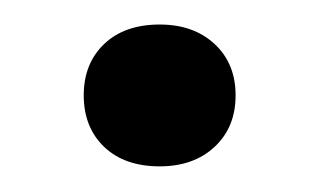

<svg xmlns="http://www.w3.org/2000/svg" viewBox="-20 -123 257 155"><path d="M108.9 11.3Q80.6 11.3 64.1 -4.4Q47.6 -20.2 47.6 -46Q47.6 -71.8 64.1 -87.5Q80.6 -103.2 108.9 -103.2Q136.3 -103.2 153.2 -87.5Q170.2 -71.8 170.2 -46Q170.2 -20.2 153.2 -4.4Q136.3 11.3 108.9 11.3Z"/></svg>

Font: Playfair 144pt SemiCondensed SemiBold
Style: Regular
Weight: 600
Width: 4
Designer: Claus Eggers Sørensen
Foundry: Claus Eggers Sørensen
Version: Version 2.203